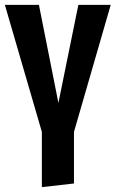

<svg xmlns="http://www.w3.org/2000/svg" viewBox="-22 -550 475 789"><path d="M282 -8V204L150 219V-8L-2 -530H138L218 -127L300 -530H433Z"/></svg>

Font: Fira Sans Compressed SemiBold
Style: Regular
Weight: 600
Width: 1
Designer: bBox Type GmbH & Carrois Corporate GbR & Edenspiekermann AG
Foundry: bBox Type GmbH & Carrois Corporate GbR & Edenspiekermann AG
Version: Version 4.301